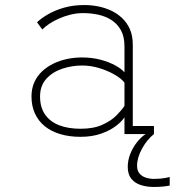

<svg xmlns="http://www.w3.org/2000/svg" viewBox="-20 -532 694 762"><path d="M299 11Q255 11 219 0.2Q183 -10.5 157.8 -31Q132.5 -51.5 118.8 -81.2Q105 -111 105 -149Q105 -180.5 116.2 -205.5Q127.5 -230.5 147.2 -249Q167 -267.5 192.5 -279.8Q218 -292 246.8 -298Q275.5 -304 305 -304Q345.5 -304 379.8 -294.8Q414 -285.5 438.5 -271.8Q463 -258 474 -245V-348Q474 -387 459.5 -412.8Q445 -438.5 421.2 -453.2Q397.5 -468 368.5 -474Q339.5 -480 310 -480Q284 -480 259.2 -473.8Q234.5 -467.5 212.8 -457.8Q191 -448 174.5 -436.8Q158 -425.5 148 -415L127 -443.5Q143.5 -459.5 170.5 -475.2Q197.5 -491 234 -501.5Q270.5 -512 315 -512Q341.5 -512 368.8 -506.8Q396 -501.5 420.8 -490Q445.5 -478.5 465 -460Q484.5 -441.5 495.8 -415.5Q507 -389.5 507 -354.5V-32H591V0H474V-66.5Q463.5 -50 440 -32Q416.5 -14 381 -1.5Q345.5 11 299 11ZM300 -21Q351.5 -21 386.2 -36.8Q421 -52.5 442.2 -74Q463.5 -95.5 474 -112V-204Q461.5 -220.5 434.5 -236Q407.5 -251.5 373.8 -261.8Q340 -272 306 -272Q264.5 -272 226.2 -259Q188 -246 163.5 -218.8Q139 -191.5 139 -149Q139 -106.5 158.5 -78Q178 -49.5 214 -35.2Q250 -21 300 -21ZM653.5 170.5V204.5Q640 207 624.8 208.5Q609.5 210 589.5 210Q562.5 210 539 202.5Q515.5 195 501.2 177.5Q487 160 487 130Q487 104.5 496.8 79.5Q506.5 54.5 522.8 33.5Q539 12.5 558 0H591Q563.5 22 543.8 57.8Q524 93.5 524 126Q524 145.5 534 157Q544 168.5 559.5 173.2Q575 178 591 178Q605 178 616.2 177Q627.5 176 636.8 174.2Q646 172.5 653.5 170.5Z"/></svg>

Font: Trispace Thin
Style: Regular
Weight: 100
Designer: Tyler Finck
Foundry: Etcetera Type Company
Version: Version 1.210